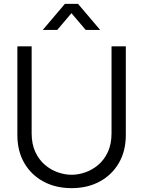

<svg xmlns="http://www.w3.org/2000/svg" viewBox="-20 -960 742 995"><path d="M201.7 -805 316.3 -940H384.3L499 -805H424L350.3 -891.7L276.7 -805ZM351 15Q268.7 15 205.3 -19.1Q142 -53.2 106 -115Q70 -176.8 70 -260V-719.7L144 -720V-269.7Q144 -213.5 163 -172.7Q182 -131.8 212.8 -105.7Q243.5 -79.5 279.9 -66.9Q316.3 -54.3 351 -54.3Q386 -54.3 422.4 -67Q458.8 -79.7 489.5 -105.8Q520.2 -132 539.1 -172.8Q558 -213.7 558 -269.7V-720H632V-260Q632 -177.2 596 -115.3Q560 -53.5 496.7 -19.2Q433.3 15 351 15Z"/></svg>

Font: Manrope ExtraLight
Style: Regular
Weight: 200
Designer: Mikhail Sharanda
Foundry: Mikhail Sharanda
Version: Version 4.505